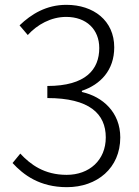

<svg xmlns="http://www.w3.org/2000/svg" viewBox="-20 -762 575 795"><path d="M257 13C382 13 478 -66 478 -193C478 -296 406 -362 319 -381V-386C396 -412 453 -471 453 -566C453 -677 367 -742 255 -742C172 -742 110 -704 61 -657L95 -617C134 -660 191 -692 254 -692C338 -692 391 -640 391 -563C391 -475 336 -406 176 -406V-356C350 -356 418 -291 418 -193C418 -99 350 -38 256 -38C163 -38 106 -81 64 -126L32 -87C77 -38 144 13 257 13Z"/></svg>

Font: Noto Sans HK Light
Style: Regular
Weight: 300
Designer: Ryoko NISHIZUKA 西塚涼子 (kana, bopomofo & ideographs); Paul D. Hunt (Latin, Greek & Cyrillic); Sandoll Communications 산돌커뮤니
Foundry: Adobe
Version: Version 2.004;hotconv 1.0.118;makeotfexe 2.5.65603